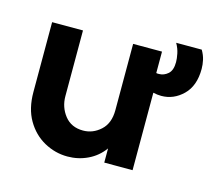

<svg xmlns="http://www.w3.org/2000/svg" viewBox="-76 -550 734 655"><g transform="rotate(15 291.5 -222.5)"><path d="M211.8 12.5Q168.1 12.5 129.2 -9Q90.3 -30.6 66.7 -71.2Q43.1 -111.8 43.1 -170.1V-416.7H152.1V-184.7Q152.1 -145.8 175.3 -116.3Q198.6 -86.8 240.3 -86.8Q275 -86.8 302.1 -111.5Q329.2 -136.1 329.2 -182.6V-416.7H431.2V-341Q433.3 -340.3 436.1 -340.3Q438.9 -340.3 441 -340.3Q458.3 -340.3 472.6 -352.8Q486.8 -365.3 486.8 -394.4Q486.8 -406.9 483.3 -424Q479.9 -441 470.1 -458.3H560.4Q570.1 -441.7 573.6 -425.7Q577.1 -409.7 577.1 -394.4Q577.1 -334.7 544.1 -302.4Q511.1 -270.1 467.4 -270.1Q453.5 -270.1 438.9 -273.6V0H338.9V-50Q316.7 -19.4 283.3 -3.5Q250 12.5 211.8 12.5Z"/></g></svg>

Font: Afacad SemiBold
Style: Regular
Weight: 600
Designer: Kristian Moeller
Foundry: Dicotype
Version: Version 1.000